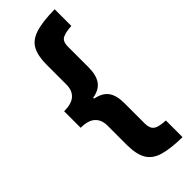

<svg xmlns="http://www.w3.org/2000/svg" viewBox="-289 -750 945 945"><g transform="rotate(-45 183.0 -278.0)"><path d="M341 167Q260 166 211.5 152Q163 138 141.5 102Q120 66 120 0V-134Q120 -175 95.5 -197.5Q71 -220 19 -220V-335Q71 -335 95.5 -357Q120 -379 120 -421V-558Q120 -618 138.5 -654Q157 -690 205 -706Q253 -722 341 -723V-607Q301 -605 279 -594.5Q257 -584 257 -546V-404Q257 -349 236 -319Q215 -289 167 -281V-275Q216 -265 236.5 -236Q257 -207 257 -154V-11Q257 22 275 35.5Q293 49 341 51Z"/></g></svg>

Font: Noto Sans Myanmar UI ExtraCondensed ExtraBold
Style: Regular
Weight: 800
Width: 2
Designer: Monotype Design Team
Foundry: Monotype Imaging Inc.
Version: Version 2.103; ttfautohint (v1.8.4.7-5d5b)